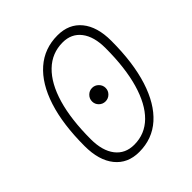

<svg xmlns="http://www.w3.org/2000/svg" viewBox="-195 -834 975 975"><g transform="rotate(-45 293.0 -346.5)"><path d="M247.1 9.8Q164.6 9.8 118.2 -47.9Q71.8 -105.5 71.8 -208Q71.8 -363.8 107.4 -474.4Q143.1 -585 210.4 -644Q277.8 -703.1 372.1 -703.1Q454.1 -703.1 500 -647Q545.9 -590.8 545.9 -490.7Q545.9 -333.5 510.3 -221.4Q474.6 -109.4 408 -49.8Q341.3 9.8 247.1 9.8ZM255.4 -34.2Q332 -34.2 386.5 -87.9Q440.9 -141.6 470 -242.7Q499 -343.8 499 -485.4Q499 -567.4 463.6 -613.3Q428.2 -659.2 365.2 -659.2Q288.1 -659.2 232.7 -605.7Q177.2 -552.2 147.9 -451.9Q118.7 -351.6 118.7 -210.4Q118.7 -127.4 154.8 -80.8Q190.9 -34.2 255.4 -34.2ZM307.6 -293Q287.6 -293 273.2 -307.1Q258.8 -321.3 258.8 -341.3Q258.8 -361.3 273.2 -375.7Q287.6 -390.1 307.6 -390.1Q327.6 -390.1 342 -375.7Q356.4 -361.3 356.4 -341.3Q356.4 -321.3 342 -307.1Q327.6 -293 307.6 -293Z"/></g></svg>

Font: CaskaydiaCove NF ExtraLight
Style: Italic
Weight: 200
Italic angle: -10°
Designer: Aaron Bell
Foundry: Saja Typeworks
Version: Version 2111.001; VTT 6.35;Nerd Fonts 3.2.1